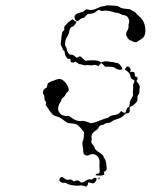

<svg xmlns="http://www.w3.org/2000/svg" viewBox="-20 -464 587 708"><path d="M344 192Q348 190 348.5 191Q349 192 347 195Q345 197 344 197Q341 196 344 192ZM201 193Q207 184 219 195Q225 200 232 199Q242 196 247 201L251 205L258 203Q264 200 268.5 202Q273 204 276 207Q282 213 297 202Q307 195 316 198Q318 199 323 195Q330 189 335 193Q338 195 334 203Q327 216 315.5 210.5Q304 205 304 215Q304 218 301.5 221Q299 224 296.5 224Q294 224 288.5 221.5Q283 219 275 220Q265 222 249 219.5Q233 217 227 213Q223 209 216.5 210Q210 211 205 208Q195 201 201 193ZM444 -214Q448 -222 456 -217Q458 -216 459.5 -213.5Q461 -211 461.5 -208Q462 -205 461 -203Q459 -200 459.5 -199.5Q460 -199 464 -199Q468 -200 472.5 -198.5Q477 -197 477 -191Q476 -181 482 -181Q484 -181 486.5 -178Q489 -175 486 -170L483 -165L489 -158Q497 -148 495 -139Q494 -135 494 -127Q494 -119 490 -114.5Q486 -110 487 -101Q488 -92 481 -85Q471 -74 464 -72Q459 -70 458.5 -69Q458 -68 458 -63Q461 -46 448 -46Q442 -46 440 -42.5Q438 -39 430.5 -33.5Q423 -28 418 -27Q400 -22 392 -16Q387 -11 379.5 -11Q372 -11 366 -7Q360 -3 356 -3Q348 -3 343 7Q341 13 335.5 15.5Q330 18 323 26Q316 34 317.5 43Q319 52 317 56.5Q315 61 321.5 68.5Q328 76 329 81.5Q330 87 341 95Q362 108 362 114Q362 116 365 120Q371 126 373 151Q375 164 368 167Q363 168 364 175Q365 179 364.5 180Q364 181 359 182Q354 184 344.5 183.5Q335 183 333 182Q332 181 333 179.5Q334 178 336.5 177Q339 176 341 176Q350 176 347 158Q346 147 347 139Q349 120 337 110Q325 100 310 107Q303 111 297 109Q290 106 288.5 102.5Q287 99 286 83Q285 76 284 68Q283 60 286 54.5Q289 49 289 40Q289 31 290 27Q291 23 279 10Q269 -2 263 -5Q257 -8 243 -9Q233 -9 228 -11.5Q223 -14 210 -24Q200 -32 191 -34Q180 -37 175 -41Q170 -45 162 -57Q153 -70 150 -75Q147 -78 149.5 -82Q152 -86 148 -90Q144 -94 144 -102.5Q144 -111 141 -115Q136 -121 140 -130Q142 -136 148 -138.5Q154 -141 154 -147Q154 -160 172 -165Q180 -167 186 -170Q201 -176 211 -169Q225 -159 231 -143Q235 -134 232.5 -129Q230 -124 227.5 -123.5Q225 -123 222.5 -116.5Q220 -110 213 -104.5Q206 -99 206 -95Q206 -91 201.5 -85.5Q197 -80 195 -69.5Q193 -59 196.5 -53Q200 -47 203.5 -43.5Q207 -40 215.5 -37.5Q224 -35 227 -36Q232 -39 242 -31Q263 -15 282 -18Q289 -19 300 -15Q311 -11 314 -10Q320 -8 352 -21Q364 -26 372 -28Q380 -30 384 -34Q388 -38 396 -39Q415 -41 421 -48L427 -55L432 -51Q439 -47 441 -48Q443 -49 445 -55Q447 -61 447.5 -63.5Q448 -66 453 -68.5Q458 -71 458 -80.5Q458 -90 465 -101Q472 -112 470.5 -117Q469 -122 470.5 -131.5Q472 -141 471 -146.5Q470 -152 473.5 -158.5Q477 -165 474.5 -168Q472 -171 470 -171Q468 -171 466 -173Q464 -175 462.5 -177.5Q461 -180 461 -182Q461 -192 447 -203L440 -208ZM261 -384Q264 -384 256 -373Q253 -368 248 -366Q237 -364 234 -343Q232 -334 227 -327.5Q222 -321 220.5 -308.5Q219 -296 222.5 -291.5Q226 -287 226 -284Q226 -275 235 -265Q237 -262 243.5 -262Q250 -262 256 -256.5Q262 -251 263 -251Q264 -251 269 -254Q273 -257 276 -256Q279 -255 288 -246L295 -240L306 -241Q339 -244 349 -236Q352 -233 360 -236Q368 -239 376.5 -237.5Q385 -236 391.5 -235.5Q398 -235 402.5 -233.5Q407 -232 411 -232Q419 -232 429 -216Q434 -209 427 -207Q416 -205 403 -214Q399 -218 384 -218H368L361 -225L353 -232L348 -226L342 -220L337 -223Q331 -226 324.5 -224Q318 -222 309.5 -223.5Q301 -225 296.5 -223.5Q292 -222 286.5 -224.5Q281 -227 276 -227Q271 -227 265.5 -232Q260 -237 258 -236Q247 -231 242 -235Q240 -237 240 -242Q241 -246 240 -246.5Q239 -247 235 -247Q229 -247 229 -248Q219 -260 219 -267.5Q219 -275 215 -277.5Q211 -280 211 -283.5Q211 -287 207 -293Q203 -299 204 -304Q205 -309 206 -321Q208 -350 215 -351Q218 -352 217 -359Q216 -366 221 -370.5Q226 -375 228 -378Q230 -381 238.5 -387Q247 -393 247.5 -393Q248 -393 253.5 -388.5Q259 -384 261 -384ZM419 -439Q428 -432 450 -431Q459 -431 463.5 -427.5Q468 -424 473 -422Q478 -420 482 -415Q486 -410 494 -403Q515 -386 516 -353Q517 -329 501 -320Q494 -315 489 -312Q481 -305 470 -311Q463 -315 459.5 -315.5Q456 -316 450 -325Q445 -333 445 -338.5Q445 -344 451 -354Q455 -362 454 -367Q453 -372 455.5 -378.5Q458 -385 454.5 -394Q451 -403 445.5 -405.5Q440 -408 436.5 -408Q433 -408 430 -410Q416 -417 408 -417Q405 -417 397 -420Q372 -427 360 -424Q353 -422 349 -426Q346 -428 344 -427.5Q342 -427 330 -418Q323 -414 313 -413Q308 -413 305.5 -412.5Q303 -412 301.5 -410.5Q300 -409 296 -405Q289 -397 284 -397Q279 -397 275.5 -393Q272 -389 267.5 -387Q263 -385 259 -389.5Q255 -394 255 -400Q254 -405 257 -408.5Q260 -412 266 -414.5Q272 -417 284 -420Q288 -421 293 -426Q298 -431 303.5 -429Q309 -427 313 -427Q325 -427 337 -433Q353 -441 361 -441Q367 -441 369.5 -443Q372 -445 382.5 -444Q393 -443 403 -443Q413 -443 419 -439Z"/></svg>

Font: TT2020 Style D
Style: Italic
Weight: 400
Italic angle: -15°
Version: Version 0.2.000